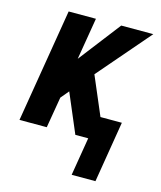

<svg xmlns="http://www.w3.org/2000/svg" viewBox="-106 -597 712 850"><g transform="rotate(15 250.0 -172.5)"><path d="M303 175 332 0H273L197 -179L166 -142L142 0H17L103 -520H228L196 -328L344 -520H491L285 -281L360 -105H458L412 175Z"/></g></svg>

Font: Iosevka SS04 Extrabold
Style: Italic
Weight: 800
Italic angle: -9°
Monospace: yes
Designer: Belleve Invis
Foundry: Belleve Invis
Version: Version 19.0.0; ttfautohint (v1.8.4)